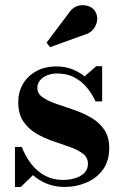

<svg xmlns="http://www.w3.org/2000/svg" viewBox="-20 -733 492 763"><path d="M39.5 10V-149H66.5Q82.5 -108.5 106.2 -79Q130 -49.5 161 -33.8Q192 -18 229 -18Q257 -18 279.8 -25.2Q302.5 -32.5 316 -46.8Q329.5 -61 329.5 -82Q329.5 -107 309.5 -122.2Q289.5 -137.5 258 -148.8Q226.5 -160 191 -172Q155.5 -184 124 -202.5Q92.5 -221 72.5 -250.8Q52.5 -280.5 52.5 -327.5Q52.5 -367 71 -399Q89.5 -431 123.8 -450Q158 -469 205 -469Q238.5 -469 266.2 -458.2Q294 -447.5 316 -429.5L362.5 -470H386V-330H359.5Q346.5 -359 326 -384.2Q305.5 -409.5 276 -425.2Q246.5 -441 206 -441Q186 -441 168.2 -434Q150.5 -427 139.5 -414.2Q128.5 -401.5 128.5 -384Q128.5 -361 149.2 -346.5Q170 -332 202.5 -320.8Q235 -309.5 271.5 -297.2Q308 -285 340.5 -266.5Q373 -248 393.5 -218.8Q414 -189.5 414 -144.5Q414 -92.5 388.5 -58.2Q363 -24 322.5 -7Q282 10 237 10Q200 10 168.2 -2.2Q136.5 -14.5 111 -37L62.5 10ZM179 -545.5 165 -563.5 253 -680.5Q268.5 -704 289.5 -709.8Q310.5 -715.5 329.5 -709.2Q348.5 -703 357.5 -689Q368 -673 366 -653Q364 -633 350.5 -616.5Q337 -600 313 -594Z"/></svg>

Font: Bodoni Moda SC 9pt
Style: Bold
Weight: 700
Designer: Owen Earl
Foundry: indestructible type
Version: Version 2.005